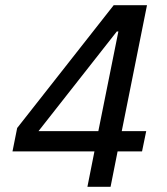

<svg xmlns="http://www.w3.org/2000/svg" viewBox="-20 -718 640 738"><path d="M316 0 343 -136H28L46 -226L417 -698H545L448 -214H542L526 -136H432L405 0ZM128 -214H358L435 -597H429Z"/></svg>

Font: IBM Plex Sans Text
Style: Italic
Weight: 450
Italic angle: -11°
Designer: Mike Abbink, Paul van der Laan, Pieter van Rosmalen
Foundry: Bold Monday
Version: Version 3.005